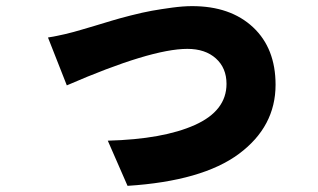

<svg xmlns="http://www.w3.org/2000/svg" viewBox="-20 -561 1040 627"><path d="M198.2 -282.2 136.7 -438.5Q191.4 -447.3 249 -464.8Q252.9 -465.8 289.1 -476.6Q325.2 -487.3 345.7 -493.7Q366.2 -500 406.2 -510.3Q446.3 -520.5 476.1 -525.9Q505.9 -531.2 542 -536.1Q578.1 -541 607.4 -541Q732.4 -541 806.2 -472.2Q879.9 -403.3 879.9 -284.2Q879.9 -147.5 760.3 -58.6Q640.6 30.3 396.5 45.9L332 -101.6Q512.7 -106.4 616.2 -152.8Q719.7 -199.2 719.7 -287.1Q719.7 -338.9 685.1 -370.1Q650.4 -401.4 591.8 -401.4Q472.7 -401.4 198.2 -282.2Z"/></svg>

Font: Gen Shin Gothic Heavy
Style: Bold
Weight: 900
Designer: [Source Han Sans]
Ryoko NISHIZUKA  (kana & ideographs); Paul D. Hunt (Latin, Greek & Cyrillic); Wenlong ZHANG  (bopomofo
Version: Version 1.002.20150607